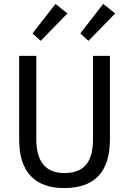

<svg xmlns="http://www.w3.org/2000/svg" viewBox="-20 -938 654 973"><path d="M145 -769 261.2 -918 321.8 -870.1 186 -731ZM387.2 -769 502.9 -918 564 -870.1 428.2 -731ZM451.2 -231.9V-654.8H537.1V-231.9Q537.1 15.1 305.2 15.1Q192.9 15.1 135 -46.9Q77.1 -108.9 77.1 -231.9V-654.8H164.1V-231.9Q164.1 -61 307.1 -61Q379.4 -61 415.3 -102.3Q451.2 -143.6 451.2 -231.9Z"/></svg>

Font: IntelOne Mono
Style: Regular
Weight: 400
Designer: Fred Shallcrass
Foundry: Frere-Jones Type LLC
Version: Version 1.200;hotconv 1.1.0;makeotfexe 2.6.0;FJTRelease1.2